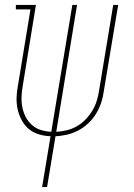

<svg xmlns="http://www.w3.org/2000/svg" viewBox="-20 -550 540 775"><path d="M150 205 184 0Q159 -1 136 -8Q113 -15 95.5 -30Q78 -45 67 -66Q56 -87 51 -110Q46 -133 47 -158Q48 -183 53 -208L103 -512H44V-530H125L72 -205Q68 -183 67 -161Q66 -139 70 -118Q74 -97 83.5 -78.5Q93 -60 108.5 -46Q124 -32 144.5 -25.5Q165 -19 187 -18L272 -530H291L207 -18Q228 -19 249 -24Q270 -29 289.5 -40Q309 -51 325 -67.5Q341 -84 352.5 -103Q364 -122 370.5 -143Q377 -164 380 -185L437 -530H457L399 -182Q396 -158 388.5 -135.5Q381 -113 368 -91.5Q355 -70 336.5 -52.5Q318 -35 296 -23.5Q274 -12 250.5 -6.5Q227 -1 204 0L170 205Z"/></svg>

Font: Iosevka Curly Slab ThObl
Style: Regular
Weight: 100
Italic angle: -9°
Monospace: yes
Designer: Belleve Invis
Foundry: Belleve Invis
Version: Version 11.0.0; ttfautohint (v1.8.3)